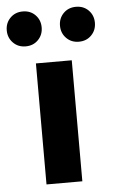

<svg xmlns="http://www.w3.org/2000/svg" viewBox="-94 -748 465 784"><g transform="rotate(-5 138.5 -356.0)"><path d="M64.6 0V-496H211.5V0ZM29.3 -569Q-1.8 -569 -22 -589.7Q-42.3 -610.3 -42.3 -640.6Q-42.3 -671.1 -22 -691.6Q-1.8 -712.1 29.3 -712.1Q60.6 -712.1 80.7 -691.6Q100.8 -671.1 100.8 -640.6Q100.8 -610.3 80.7 -589.7Q60.6 -569 29.3 -569ZM247.4 -569Q216.3 -569 196.1 -589.7Q175.9 -610.3 175.9 -640.6Q175.9 -671.1 196.1 -691.6Q216.3 -712.1 247.4 -712.1Q278.7 -712.1 298.9 -691.6Q319 -671.1 319 -640.6Q319 -610.3 298.9 -589.7Q278.7 -569 247.4 -569Z"/></g></svg>

Font: Source Sans Variable
Style: Regular
Weight: 200
Designer: Paul D. Hunt
Foundry: Adobe Systems Incorporated
Version: Version 3.006;hotconv 1.0.111;makeotfexe 2.5.65597